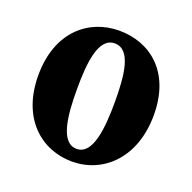

<svg xmlns="http://www.w3.org/2000/svg" viewBox="-98 -605 709 710"><g transform="rotate(20 256.0 -249.5)"><path d="M30 -250C30 -79 136 8 256 8C376 8 482 -86 482 -257C482 -428 376 -507 256 -507C136 -507 30 -421 30 -250ZM330 -255C330 -151 320 -42 256 -42C192 -42 182 -146 182 -250C182 -354 192 -457 256 -457C320 -457 330 -359 330 -255Z"/></g></svg>

Font: Berkshire Swash
Style: Regular
Weight: 700
Designer: Astigmatic (AOETI)
Foundry: Astigmatic (AOETI)
Version: Version 1.000